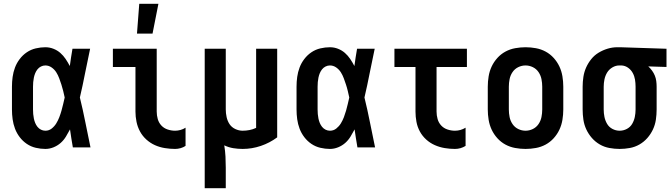

<svg xmlns="http://www.w3.org/2000/svg" viewBox="-20 -777 3540 1012"><path d="M219 8Q194 8 168.5 2Q143 -4 121.5 -18.5Q100 -33 84 -54Q68 -75 59 -99Q50 -123 46.5 -148.5Q43 -174 43 -200V-320Q43 -346 46.5 -371.5Q50 -397 59 -421Q68 -445 84 -466Q100 -487 121.5 -501.5Q143 -516 168.5 -522Q194 -528 219 -528Q241 -528 261.5 -520Q282 -512 298 -498Q314 -484 326 -466Q338 -448 348 -429Q351 -452 354.5 -474.5Q358 -497 362 -520H455Q441 -456 428.5 -391.5Q416 -327 401 -263Q417 -198 430 -132Q443 -66 457 0H364Q360 -24 356 -48Q352 -72 349 -95Q339 -76 327.5 -57Q316 -38 299.5 -23.5Q283 -9 262 -0.5Q241 8 219 8ZM219 -88Q238 -88 252.5 -99.5Q267 -111 276.5 -126.5Q286 -142 292.5 -159Q299 -176 304 -193.5Q309 -211 313 -228.5Q317 -246 321 -263Q317 -281 313 -298Q309 -315 303.5 -331.5Q298 -348 292 -364.5Q286 -381 276.5 -396Q267 -411 252 -421.5Q237 -432 219 -432Q207 -432 196 -426.5Q185 -421 177.5 -411.5Q170 -402 165.5 -391Q161 -380 158.5 -368Q156 -356 155 -344Q154 -332 154 -320V-200Q154 -188 155 -176Q156 -164 158.5 -152Q161 -140 165.5 -129Q170 -118 177.5 -108.5Q185 -99 196 -93.5Q207 -88 219 -88Z M903 8Q876 8 848.5 3.5Q821 -1 796.5 -12Q772 -23 751.5 -41.5Q731 -60 718 -84Q705 -108 699.5 -135Q694 -162 694 -189V-424H575V-520H806V-189Q806 -169 811.5 -149.5Q817 -130 830.5 -115.5Q844 -101 863.5 -94.5Q883 -88 903 -88Q917 -88 931.5 -92Q946 -96 958 -104V-8Q946 0 931.5 4Q917 8 903 8ZM702 -600 714 -757H815L784 -600Z M1059 215V-520H1170V-200Q1170 -180 1174.5 -159.5Q1179 -139 1190 -122.5Q1201 -106 1220 -97Q1239 -88 1259 -88Q1277 -88 1295 -91.5Q1313 -95 1330 -103V-520H1441V-53Q1402 -24 1355 -8Q1308 8 1259 8Q1234 8 1209.5 4Q1185 0 1162 -11Q1167 19 1168.5 48.5Q1170 78 1170 107V215Z M1719 8Q1694 8 1668.5 2Q1643 -4 1621.5 -18.5Q1600 -33 1584 -54Q1568 -75 1559 -99Q1550 -123 1546.5 -148.5Q1543 -174 1543 -200V-320Q1543 -346 1546.5 -371.5Q1550 -397 1559 -421Q1568 -445 1584 -466Q1600 -487 1621.5 -501.5Q1643 -516 1668.5 -522Q1694 -528 1719 -528Q1741 -528 1761.5 -520Q1782 -512 1798 -498Q1814 -484 1826 -466Q1838 -448 1848 -429Q1851 -452 1854.5 -474.5Q1858 -497 1862 -520H1955Q1941 -456 1928.5 -391.5Q1916 -327 1901 -263Q1917 -198 1930 -132Q1943 -66 1957 0H1864Q1860 -24 1856 -48Q1852 -72 1849 -95Q1839 -76 1827.5 -57Q1816 -38 1799.5 -23.5Q1783 -9 1762 -0.5Q1741 8 1719 8ZM1719 -88Q1738 -88 1752.5 -99.5Q1767 -111 1776.5 -126.5Q1786 -142 1792.5 -159Q1799 -176 1804 -193.5Q1809 -211 1813 -228.5Q1817 -246 1821 -263Q1817 -281 1813 -298Q1809 -315 1803.5 -331.5Q1798 -348 1792 -364.5Q1786 -381 1776.5 -396Q1767 -411 1752 -421.5Q1737 -432 1719 -432Q1707 -432 1696 -426.5Q1685 -421 1677.5 -411.5Q1670 -402 1665.5 -391Q1661 -380 1658.5 -368Q1656 -356 1655 -344Q1654 -332 1654 -320V-200Q1654 -188 1655 -176Q1656 -164 1658.5 -152Q1661 -140 1665.5 -129Q1670 -118 1677.5 -108.5Q1685 -99 1696 -93.5Q1707 -88 1719 -88Z M2378 8Q2351 8 2324 3.5Q2297 -1 2272 -12Q2247 -23 2226.5 -41.5Q2206 -60 2193 -84Q2180 -108 2175 -135Q2170 -162 2170 -189V-424H2059V-520H2441V-424H2281V-189Q2281 -169 2286.5 -149.5Q2292 -130 2305.5 -115.5Q2319 -101 2338.5 -94.5Q2358 -88 2378 -88Q2393 -88 2407 -92Q2421 -96 2434 -104V-8Q2421 0 2407 4Q2393 8 2378 8Z M2750 8Q2723 8 2695.5 3Q2668 -2 2644 -15Q2620 -28 2601.5 -48.5Q2583 -69 2571.5 -93.5Q2560 -118 2555.5 -145.5Q2551 -173 2551 -200V-320Q2551 -347 2555.5 -374.5Q2560 -402 2571.5 -426.5Q2583 -451 2601.5 -471.5Q2620 -492 2644 -505Q2668 -518 2695.5 -523Q2723 -528 2750 -528Q2777 -528 2804.5 -523Q2832 -518 2856 -505Q2880 -492 2898.5 -471.5Q2917 -451 2928.5 -426.5Q2940 -402 2944.5 -374.5Q2949 -347 2949 -320V-200Q2949 -173 2944.5 -145.5Q2940 -118 2928.5 -93.5Q2917 -69 2898.5 -48.5Q2880 -28 2856 -15Q2832 -2 2804.5 3Q2777 8 2750 8ZM2750 -88Q2770 -88 2788.5 -97Q2807 -106 2818.5 -123Q2830 -140 2834 -160Q2838 -180 2838 -200V-320Q2838 -340 2834 -360Q2830 -380 2818.5 -397Q2807 -414 2788.5 -423Q2770 -432 2750 -432Q2730 -432 2711.5 -423Q2693 -414 2681.5 -397Q2670 -380 2666 -360Q2662 -340 2662 -320V-200Q2662 -180 2666 -160Q2670 -140 2681.5 -123Q2693 -106 2711.5 -97Q2730 -88 2750 -88Z M3246 8Q3219 8 3192 3Q3165 -2 3141.5 -15.5Q3118 -29 3100 -49.5Q3082 -70 3070.5 -94.5Q3059 -119 3055 -146Q3051 -173 3051 -200V-320Q3051 -346 3055 -372Q3059 -398 3069.5 -421.5Q3080 -445 3096.5 -465.5Q3113 -486 3135.5 -499.5Q3158 -513 3183 -520.5Q3208 -528 3234 -528H3250L3493 -520V-424L3397 -427Q3408 -417 3417 -404.5Q3426 -392 3431.5 -378.5Q3437 -365 3439 -350Q3441 -335 3441 -320V-200Q3441 -173 3437 -146Q3433 -119 3421.5 -94.5Q3410 -70 3392 -49.5Q3374 -29 3350.5 -15.5Q3327 -2 3300 3Q3273 8 3246 8ZM3246 -88Q3266 -88 3284 -97.5Q3302 -107 3312 -124Q3322 -141 3326 -160.5Q3330 -180 3330 -200V-320Q3330 -339 3327 -357.5Q3324 -376 3315 -392.5Q3306 -409 3290.5 -420Q3275 -431 3256 -432H3244Q3225 -432 3207.5 -421.5Q3190 -411 3180 -394.5Q3170 -378 3166 -358.5Q3162 -339 3162 -320V-200Q3162 -180 3166 -160.5Q3170 -141 3180 -124Q3190 -107 3208 -97.5Q3226 -88 3246 -88Z"/></svg>

Font: Moesevka
Style: Bold
Weight: 700
Monospace: yes
Designer: Belleve Invis
Foundry: Belleve Invis
Version: Version 32.5.0; ttfautohint (v1.8.4)